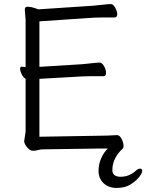

<svg xmlns="http://www.w3.org/2000/svg" viewBox="-20 -732 720 945"><path d="M511 -1H473L195 3Q179 3 167.5 6.5Q156 10 141.5 10Q127 10 113 -7.5Q99 -25 99 -37L106 -84V-344Q95 -350 87 -366Q79 -382 79 -393Q79 -404 87 -404H89Q97 -402 106 -402V-634L102 -685Q102 -699 116 -699Q130 -699 149 -693Q168 -687 169 -686L440 -704Q463 -706 488.5 -709Q514 -712 525.5 -712Q537 -712 547 -694.5Q557 -677 557 -661.5Q557 -646 544 -646H482Q455 -646 441 -645L174 -627V-403L385 -416Q408 -418 433.5 -421Q459 -424 470.5 -424Q482 -424 492 -406.5Q502 -389 502 -373Q502 -357 489 -357H426Q400 -357 386 -356L174 -344V-59L472 -64Q510 -64 555 -67H556Q569 -67 578.5 -48.5Q588 -30 588 -14Q588 -2 582 1Q533 48 533 105Q533 138 574 138Q615 138 648 109Q659 98 669.5 98Q680 98 680 109.5Q680 121 663.5 141Q647 161 620.5 177Q594 193 554 193Q514 193 489.5 169.5Q465 146 465 110Q465 74 479 45Q492 16 511 -1Z"/></svg>

Font: ToneOZ-Pinyin-WenKai-Regular
Style: Regular
Weight: 400
Designer: Fontworks Inc.
Foundry: ToneOZ
Version: Version 0.240331